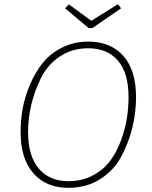

<svg xmlns="http://www.w3.org/2000/svg" viewBox="-20 -893 730 923"><path d="M547 -873 562 -853 424 -758H406L293 -853L311 -872L419 -793ZM405 -693Q512 -693 573 -624Q634 -555 634 -426Q634 -354 617 -282.5Q600 -211 564.5 -143Q529 -75 462.5 -32.5Q396 10 309 10Q202 10 140.5 -60Q79 -130 79 -259Q79 -314 89 -370.5Q99 -427 124 -486Q149 -545 185 -590Q221 -635 278 -664Q335 -693 405 -693ZM404 -661Q326 -661 267 -621Q208 -581 176.5 -517Q145 -453 130 -387.5Q115 -322 115 -258Q115 -143 166.5 -82.5Q218 -22 309 -22Q374 -22 426 -49.5Q478 -77 509.5 -119.5Q541 -162 561.5 -217.5Q582 -273 590 -324.5Q598 -376 598 -426Q598 -542 547 -601.5Q496 -661 404 -661Z"/></svg>

Font: Fira Sans UltraLight
Style: Italic
Weight: 200
Italic angle: -8°
Designer: Carrois Corporate & Edenspiekermann AG
Foundry: Carrois Corporate GbR & Edenspiekermann AG
Version: Version 4.203;PS 004.203;hotconv 1.0.88;makeotf.lib2.5.64775